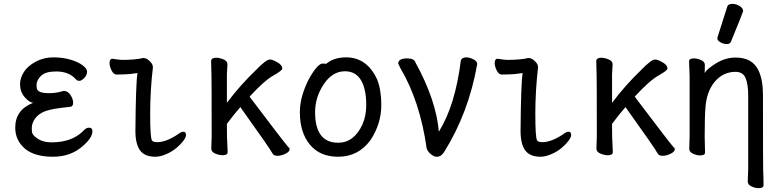

<svg xmlns="http://www.w3.org/2000/svg" viewBox="-20 -790 4040 997"><path d="M255.9 23.9Q161.1 23.9 111.8 -16.1Q59.1 -60.1 59.1 -127Q59.1 -220.2 151.9 -255.9Q130.9 -258.8 107.4 -286.4Q84 -314 84 -353Q84 -383.8 103.5 -415.3Q123 -446.8 165 -469.5Q207 -492.2 256.8 -492.2Q306.2 -492.2 346.7 -480Q387.2 -467.8 409.7 -450.4Q432.1 -433.1 432.1 -418.9Q432.1 -398.9 417 -384.5Q401.9 -370.1 393.1 -370.1Q382.8 -370.1 377 -375.5Q371.1 -380.9 366.2 -386.2Q332 -418.9 271 -418.9Q215.8 -418.9 192.9 -396Q169.9 -373 169.9 -350.1Q169.9 -348.1 170.4 -335Q170.9 -321.8 185.5 -314Q200.2 -306.2 236.8 -306.2Q272.9 -306.2 310.1 -317.9Q333 -317.9 346.4 -296.4Q359.9 -274.9 359.9 -256.8Q359.9 -235.8 341.8 -234.9Q251 -226.1 216.1 -213.1Q181.2 -200.2 163.1 -175.5Q145 -150.9 145 -125Q145 -122.1 146 -105.5Q147 -88.9 175.5 -69.8Q204.1 -50.8 247.1 -50.8Q353 -50.8 412.1 -109.9Q426.8 -127 441.9 -127Q460 -127 460 -108.9Q460 -76.2 414.1 -35.2Q350.1 23.9 255.9 23.9Z M787.1 23.9Q731 23.9 707 -9.5Q683.1 -43 683.1 -109.9Q685.1 -356.9 693.8 -410.2H689.9Q649.9 -403.8 624.5 -403.8Q599.1 -403.8 585.9 -402.8Q569.8 -402.8 559.3 -424.3Q548.8 -445.8 548.8 -461.9Q548.8 -484.9 564 -484.9Q602.1 -479 612.8 -479Q683.1 -479 723.1 -488.8Q746.1 -488.8 766.1 -462.9Q773.9 -453.1 773.9 -439Q759.8 -319.8 759.8 -199.2Q759.8 -75.2 769 -61Q773.9 -51.8 796.9 -51.8Q841.8 -51.8 902.8 -91.8Q920.9 -106 932.1 -106Q945.8 -106 945.8 -88.9Q945.8 -77.1 932.4 -59.1Q918.9 -41 896.5 -22Q874 -2.9 843 10.5Q812 23.9 787.1 23.9Z M1420.9 19Q1400.9 19 1395 6.8Q1383.8 -16.1 1228 -233.9Q1193.8 -194.8 1158.2 -147Q1158.2 -60.1 1160.2 -46.9Q1162.1 -17.1 1162.1 0Q1162.1 16.1 1136.2 16.1Q1119.1 16.1 1098.1 7.6Q1077.1 -1 1077.1 -18.1L1079.1 -81.1Q1079.1 -377.9 1078.1 -397.9Q1076.2 -454.1 1076.2 -474.1Q1078.1 -490.2 1102.1 -490.2Q1119.1 -490.2 1140.1 -481.7Q1161.1 -473.1 1161.1 -456.1Q1161.1 -445.8 1158.2 -404.8V-255.9Q1228 -349.1 1311 -428.2Q1361.8 -481 1381.8 -481Q1392.1 -481 1408.2 -473.1Q1445.8 -455.1 1445.8 -434.1Q1445.8 -423.8 1398.9 -397.5Q1352.1 -371.1 1275.9 -288.1Q1448.2 -60.1 1478 -24.9Q1483.9 -22.9 1483.9 -15.1Q1483.9 -2 1461.9 8.5Q1439.9 19 1420.9 19Z M1735.8 23.9Q1641.1 23.9 1589.1 -39.1Q1537.1 -102.1 1537.1 -207Q1537.1 -252 1550 -295.4Q1563 -338.9 1582 -375.5Q1601.1 -412.1 1621.1 -436Q1641.1 -460 1654.8 -460Q1671.9 -460 1672.9 -458Q1712.9 -492.2 1776.9 -492.2Q1886.2 -492.2 1939 -376Q1960 -321.8 1960 -245.1Q1960 -147.9 1904.8 -64Q1841.8 23.9 1735.8 23.9ZM1735.8 -48.8Q1817.9 -48.8 1861.8 -143.1Q1881.8 -188 1881.8 -245.1Q1881.8 -327.1 1854.5 -373.5Q1827.1 -419.9 1771 -419.9Q1706.1 -419.9 1661.1 -352.5Q1616.2 -285.2 1616.2 -208Q1616.2 -48.8 1735.8 -48.8Z M2249 23.9Q2235.8 23.9 2225.1 16.1Q2203.1 2 2195.8 -18.1Q2161.1 -265.1 2058.1 -438L2047.9 -460Q2047.9 -486.8 2095.2 -486.8Q2128.9 -486.8 2136.2 -467.8Q2245.1 -270 2258.8 -106Q2344.2 -243.2 2373 -476.1Q2378.9 -492.2 2400.9 -492.2Q2418 -492.2 2438 -482.2Q2458 -472.2 2458 -457Q2414.1 -206.1 2287.1 -2Q2271 23.9 2249 23.9Z M2787.1 23.9Q2731 23.9 2707 -9.5Q2683.1 -43 2683.1 -109.9Q2685.1 -356.9 2693.8 -410.2H2689.9Q2649.9 -403.8 2624.5 -403.8Q2599.1 -403.8 2585.9 -402.8Q2569.8 -402.8 2559.3 -424.3Q2548.8 -445.8 2548.8 -461.9Q2548.8 -484.9 2564 -484.9Q2602.1 -479 2612.8 -479Q2683.1 -479 2723.1 -488.8Q2746.1 -488.8 2766.1 -462.9Q2773.9 -453.1 2773.9 -439Q2759.8 -319.8 2759.8 -199.2Q2759.8 -75.2 2769 -61Q2773.9 -51.8 2796.9 -51.8Q2841.8 -51.8 2902.8 -91.8Q2920.9 -106 2932.1 -106Q2945.8 -106 2945.8 -88.9Q2945.8 -77.1 2932.4 -59.1Q2918.9 -41 2896.5 -22Q2874 -2.9 2843 10.5Q2812 23.9 2787.1 23.9Z M3420.9 19Q3400.9 19 3395 6.8Q3383.8 -16.1 3228 -233.9Q3193.8 -194.8 3158.2 -147Q3158.2 -60.1 3160.2 -46.9Q3162.1 -17.1 3162.1 0Q3162.1 16.1 3136.2 16.1Q3119.1 16.1 3098.1 7.6Q3077.1 -1 3077.1 -18.1L3079.1 -81.1Q3079.1 -377.9 3078.1 -397.9Q3076.2 -454.1 3076.2 -474.1Q3078.1 -490.2 3102.1 -490.2Q3119.1 -490.2 3140.1 -481.7Q3161.1 -473.1 3161.1 -456.1Q3161.1 -445.8 3158.2 -404.8V-255.9Q3228 -349.1 3311 -428.2Q3361.8 -481 3381.8 -481Q3392.1 -481 3408.2 -473.1Q3445.8 -455.1 3445.8 -434.1Q3445.8 -423.8 3398.9 -397.5Q3352.1 -371.1 3275.9 -288.1Q3448.2 -60.1 3478 -24.9Q3483.9 -22.9 3483.9 -15.1Q3483.9 -2 3461.9 8.5Q3439.9 19 3420.9 19Z M3918.9 187Q3901.9 187 3882.3 178Q3862.8 168.9 3862.8 152.8Q3863.8 145 3863.8 125.5Q3863.8 106 3865.2 85.9V-293Q3865.2 -352.1 3851.6 -384.5Q3837.9 -417 3799.8 -417Q3733.9 -417 3689.9 -363.8Q3647.9 -311 3643.1 -229Q3639.2 -184.1 3639.2 -79.1Q3639.2 -56.2 3641.1 2Q3641.1 17.1 3615.2 17.1Q3598.1 17.1 3578.6 8.1Q3559.1 -1 3559.1 -17.1Q3559.1 -43.9 3561 -87.9V-395Q3558.1 -458 3558.1 -471.2Q3558.1 -486.8 3584 -486.8Q3601.1 -486.8 3620.6 -478Q3640.1 -469.2 3640.1 -453.1L3639.2 -411.1Q3650.9 -432.1 3699 -461.7Q3747.1 -491.2 3799.8 -491.2Q3887.2 -491.2 3918.9 -423.8Q3941.9 -375 3941.9 -296.9Q3941.9 70.8 3942.9 91.8Q3944.8 137.2 3944.8 171.9Q3944.8 187 3918.9 187ZM3753.9 -561Q3737.8 -561 3721.4 -570.1Q3705.1 -579.1 3705.1 -589.8Q3705.1 -598.1 3707 -600.1L3755.9 -753.9Q3759.8 -770 3783.2 -770Q3801.8 -770 3820.3 -759Q3838.9 -748 3838.9 -731.9Q3838.9 -728 3775.9 -574.2Q3771 -561 3753.9 -561Z"/></svg>

Font: LXGW WenKai Mono GB Screen
Style: Regular
Weight: 400
Monospace: yes
Designer: LXGW / Fontworks Inc.
Foundry: LXGW / Fontworks Inc.
Version: Version 1.510;January 18,2025